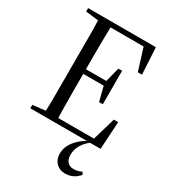

<svg xmlns="http://www.w3.org/2000/svg" viewBox="-214 -777 989 1112"><g transform="rotate(30 280.5 -221.5)"><path d="M40 0H175V-36H153L40 -23ZM124 0H209Q208 -44 207 -97Q206 -150 206 -207V-318V-360V-467Q206 -522 207 -575Q208 -627 209 -670H124Q126 -627 127 -575Q127 -522 127 -467V-360V-314V-206Q127 -149 127 -96Q126 -43 124 0ZM166 0H510L521 -185H492L442 -14L479 -32H166ZM166 -326H360V-357H166ZM367 -230H392V-454H367L341 -353V-333ZM40 -647 153 -634H175V-670H40ZM475 -492H503L493 -670H165V-638H461L424 -656ZM402 227Q430 227 453 216Q475 206 495 183L486 167Q471 174 457 177Q443 180 432 180Q406 180 391 163Q376 147 376 117Q376 80 395 49Q414 18 446 -5L426 -10V-4Q398 10 374 32Q349 54 334 82Q319 110 319 142Q319 180 342 203Q365 227 402 227Z"/></g></svg>

Font: Source Serif 4 48pt
Style: Regular
Weight: 400
Designer: Frank Grie√ühammer
Foundry: Adobe Systems Incorporated
Version: Version 4.004;hotconv 1.0.116;makeotfexe 2.5.65601